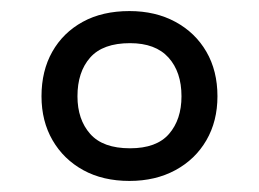

<svg xmlns="http://www.w3.org/2000/svg" viewBox="-20 -744 468 347"><path d="M214 -417Q166 -417 130.5 -436.5Q95 -456 75 -490.5Q55 -525 55 -570Q55 -616 74.5 -650.5Q94 -685 129.5 -704.5Q165 -724 214 -724Q261 -724 297 -704.5Q333 -685 353 -650.5Q373 -616 373 -570Q373 -525 353 -490.5Q333 -456 297 -436.5Q261 -417 214 -417ZM215 -476Q263 -476 285.5 -502Q308 -528 308 -570Q308 -614 284.5 -640Q261 -666 215 -666Q166 -666 143 -640Q120 -614 120 -570Q120 -528 143 -502Q166 -476 215 -476Z"/></svg>

Font: Noto Sans Gurmukhi
Style: Regular
Weight: 400
Designer: Jelle Bosma - Monotype Design Team
Foundry: Monotype Imaging Inc.
Version: Version 2.003